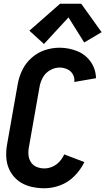

<svg xmlns="http://www.w3.org/2000/svg" viewBox="-20 -998 563 1026"><path d="M215 -763 137 -834 301 -978H414L523 -826L430 -771L346 -905ZM217 8Q179 8 143 -1Q107 -10 79 -31Q51 -52 34 -83.5Q17 -115 14 -152Q11 -189 18 -227L75 -550Q82 -589 100 -625.5Q118 -662 150 -690Q182 -718 220.5 -730.5Q259 -743 298 -743Q347 -743 392 -725Q437 -707 464.5 -668Q492 -629 493 -580L377 -560Q380 -582 369.5 -600.5Q359 -619 339.5 -628Q320 -637 298 -637Q272 -637 247 -622.5Q222 -608 208.5 -583Q195 -558 191 -532L134 -209Q130 -188 132.5 -167Q135 -146 146.5 -129.5Q158 -113 177 -105.5Q196 -98 217 -98Q239 -98 260.5 -107.5Q282 -117 298 -134.5Q314 -152 323 -173L431 -132Q411 -91 378 -57.5Q345 -24 302.5 -8Q260 8 217 8Z"/></svg>

Font: Iosevka SS08
Style: Bold Italic
Weight: 700
Italic angle: -10°
Monospace: yes
Designer: Belleve Invis
Foundry: Belleve Invis
Version: 2.1.0; ttfautohint (v1.8.2)